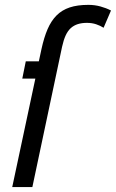

<svg xmlns="http://www.w3.org/2000/svg" viewBox="-20 -762 472 782"><path d="M401.9 -648.9Q389.2 -657.2 371.8 -663.1Q354.5 -668.9 334 -668.9Q313.5 -668.9 297.1 -663.8Q280.8 -658.7 268.3 -647.5Q255.9 -636.2 247.3 -617.4Q238.8 -598.6 232.9 -571.8L111.8 0H29.8L124 -441.9H70.8L85 -512.2H138.2L148.9 -562Q159.2 -609.4 173.8 -643.3Q188.5 -677.2 210.4 -699.2Q232.4 -721.2 263.9 -731.7Q295.4 -742.2 339.8 -742.2Q365.7 -742.2 388.9 -735.8Q412.1 -729.5 432.1 -719.2Z"/></svg>

Font: Clear Sans
Style: Italic
Weight: 400
Italic angle: -12°
Foundry: Intel Corporation
Version: Version 1.00